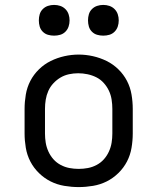

<svg xmlns="http://www.w3.org/2000/svg" viewBox="-20 -753 640 781"><path d="M300 8Q271 8 241.5 3Q212 -2 186 -15Q160 -28 138.5 -49Q117 -70 103.5 -96Q90 -122 85 -151.5Q80 -181 80 -210V-310Q80 -339 85 -368.5Q90 -398 103.5 -424Q117 -450 138.5 -471Q160 -492 186.5 -505Q213 -518 242 -524.5Q271 -531 300 -531Q329 -531 358 -524.5Q387 -518 413.5 -505Q440 -492 461.5 -471Q483 -450 496.5 -424Q510 -398 515 -368.5Q520 -339 520 -310V-210Q520 -181 515 -151.5Q510 -122 496.5 -96Q483 -70 461.5 -49Q440 -28 414 -15Q388 -2 358.5 3Q329 8 300 8ZM300 -66Q319 -66 337.5 -69.5Q356 -73 373 -82Q390 -91 402.5 -105Q415 -119 423 -136.5Q431 -154 434 -172.5Q437 -191 437 -210V-310Q437 -329 434 -348Q431 -367 423 -384Q415 -401 402 -415.5Q389 -430 372 -438.5Q355 -447 336 -451Q317 -455 298 -455Q279 -455 260.5 -451Q242 -447 226 -437.5Q210 -428 197 -414Q184 -400 176.5 -383Q169 -366 166 -347.5Q163 -329 163 -310V-210Q163 -191 166 -172.5Q169 -154 177 -136.5Q185 -119 197.5 -105Q210 -91 227 -82Q244 -73 262.5 -69.5Q281 -66 300 -66ZM400 -608Q387 -608 375 -611.5Q363 -615 354 -624Q345 -633 341.5 -645Q338 -657 338 -670Q338 -683 341.5 -695Q345 -707 354 -716Q363 -725 375 -729Q387 -733 400 -733Q413 -733 425 -729Q437 -725 446 -716Q455 -707 459 -695Q463 -683 463 -670Q463 -657 459 -645Q455 -633 446 -624Q437 -615 425 -611.5Q413 -608 400 -608ZM200 -608Q187 -608 175 -611.5Q163 -615 154 -624Q145 -633 141.5 -645Q138 -657 138 -670Q138 -683 141.5 -695Q145 -707 154 -716Q163 -725 175 -729Q187 -733 200 -733Q213 -733 225 -729Q237 -725 246 -716Q255 -707 259 -695Q263 -683 263 -670Q263 -657 259 -645Q255 -633 246 -624Q237 -615 225 -611.5Q213 -608 200 -608Z"/></svg>

Font: Iosevka Custom Extended
Style: Regular
Weight: 400
Width: 7
Monospace: yes
Designer: Belleve Invis
Foundry: Belleve Invis
Version: Version 11.2.4; ttfautohint (v1.8.4)